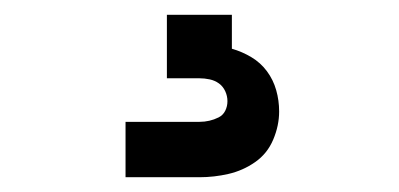

<svg xmlns="http://www.w3.org/2000/svg" viewBox="-20 -20 540 260"><path d="M150 220V145H250Q257 145 263.5 143.5Q270 142 276 139Q282 136 285 130Q288 124 288 117Q288 110 285 103.5Q282 97 276.5 93Q271 89 264 87.5Q257 86 250 86H206V0H294V46Q308 50 320.5 57.5Q333 65 341.5 76.5Q350 88 354 102Q358 116 358 131Q358 150 350 169Q342 188 325.5 199.5Q309 211 289.5 215.5Q270 220 250 220Z"/></svg>

Font: Iosevka Term
Style: Bold
Weight: 700
Monospace: yes
Designer: Belleve Invis
Foundry: Belleve Invis
Version: Version 30.0.1